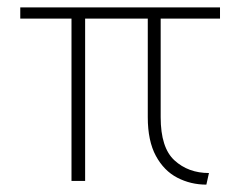

<svg xmlns="http://www.w3.org/2000/svg" viewBox="-20 -491 640 521"><path d="M540 10Q497.5 10 461.2 -8.8Q425 -27.5 403 -68Q381 -108.5 381 -173V-471H416V-173Q416 -90 453.5 -55.8Q491 -21.5 547 -21.5ZM174 0V-471H211V0ZM35 -440.5V-471H577V-440.5Z"/></svg>

Font: Karla ExtraLight
Style: Regular
Weight: 250
Designer: Jonathan Pinhorn
Version: Version 2.004;gftools[0.9.33]